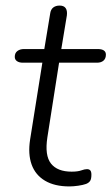

<svg xmlns="http://www.w3.org/2000/svg" viewBox="-20 -661 400 689"><path d="M229 8Q176 8 141.5 -12.5Q107 -33 93.5 -70.5Q80 -108 88 -160L132 -436H62Q49 -436 41 -441.5Q33 -447 33 -457Q33 -471 42.5 -478Q52 -485 66 -485H139L160 -612Q162 -627 171 -634Q180 -641 194 -641Q209 -641 215.5 -632Q222 -623 220 -606L200 -485H331Q345 -485 352.5 -480Q360 -475 360 -465Q360 -451 351.5 -443.5Q343 -436 328 -436H192L150 -168Q140 -103 163 -74Q186 -45 237 -45Q259 -45 271.5 -49.5Q284 -54 292 -54Q300 -54 304 -49.5Q308 -45 308 -34Q308 -19 303.5 -12Q299 -5 289 -1Q278 3 260.5 5.5Q243 8 229 8Z"/></svg>

Font: Nunito ExtraLight Light
Style: Italic
Weight: 300
Italic angle: -9°
Version: Version 3.602